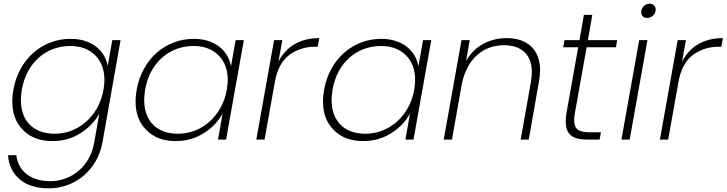

<svg xmlns="http://www.w3.org/2000/svg" viewBox="-20 -762 3966 1048"><path d="M88 217C127 250 180 266 248 266C387 266 511 168 539 17L638 -543H593L568 -402C552 -489 478 -550 365 -550C212 -550 83 -441 53 -272C49 -250 47 -229 47 -209C47 -142 67 -90 107 -51C146 -12 199 8 266 8C323 8 374 -6 419 -35C464 -63 499 -99 522 -142L494 17C472 146 369 227 255 227C146 227 80 172 69 85H24C27 140 49 184 88 217ZM99 -272C125 -421 232 -511 364 -511C420 -511 465 -494 499 -461C533 -427 550 -382 550 -325C550 -310 548 -292 545 -272C519 -127 407 -32 279 -32C164 -32 94 -100 94 -216C94 -231 96 -250 99 -272Z M720 -209C720 -142 740 -90 780 -51C819 -12 872 8 938 8C995 8 1047 -6 1092 -35C1137 -63 1172 -99 1195 -143L1170 0H1214L1311 -543H1266L1241 -401C1224 -488 1151 -550 1038 -550C885 -550 756 -441 726 -272C722 -250 720 -229 720 -209ZM767 -216C767 -231 769 -250 772 -272C798 -421 905 -511 1037 -511C1093 -511 1138 -494 1172 -461C1206 -427 1223 -382 1223 -325C1223 -310 1221 -292 1218 -272C1192 -127 1080 -32 952 -32C837 -32 767 -100 767 -216Z M1424 0 1480 -313C1492 -382 1518 -431 1559 -462C1600 -492 1647 -507 1700 -507H1714L1723 -554C1619 -554 1543 -509 1500 -426L1521 -543H1476L1379 0Z M1743 -209C1743 -142 1763 -90 1803 -51C1842 -12 1895 8 1961 8C2018 8 2070 -6 2115 -35C2160 -63 2195 -99 2218 -143L2193 0H2237L2334 -543H2289L2264 -401C2247 -488 2174 -550 2061 -550C1908 -550 1779 -441 1749 -272C1745 -250 1743 -229 1743 -209ZM1790 -216C1790 -231 1792 -250 1795 -272C1821 -421 1928 -511 2060 -511C2116 -511 2161 -494 2195 -461C2229 -427 2246 -382 2246 -325C2246 -310 2244 -292 2241 -272C2215 -127 2103 -32 1975 -32C1860 -32 1790 -100 1790 -216Z M2447 0 2502 -310C2533 -445 2619 -515 2731 -515C2827 -515 2883 -464 2883 -368C2883 -354 2881 -336 2878 -315L2822 0H2866L2922 -318C2926 -340 2928 -360 2928 -378C2928 -494 2856 -554 2745 -554C2652 -554 2569 -510 2524 -429L2544 -543H2499L2402 0Z M3136 -504 3072 -145C3069 -130 3068 -114 3068 -99C3068 -28 3105 0 3185 0H3253L3260 -40H3200C3139 -40 3114 -57 3114 -105C3114 -118 3115 -132 3118 -145L3182 -504H3342L3349 -543H3189L3213 -681H3167L3143 -543H3061L3054 -504Z M3417 0 3514 -543H3469L3372 0ZM3480 -695C3480 -676 3493 -664 3512 -664C3536 -664 3559 -683 3559 -710C3559 -729 3545 -742 3526 -742C3502 -742 3480 -722 3480 -695Z M3627 0 3683 -313C3695 -382 3721 -431 3762 -462C3803 -492 3850 -507 3903 -507H3917L3926 -554C3822 -554 3746 -509 3703 -426L3724 -543H3679L3582 0Z"/></svg>

Font: Momo Neue ExtLt
Style: Italic
Weight: 200
Italic angle: -10°
Designer: Ninad Kale (Devanagari), Jonny Pinhorn (Latin)
Foundry: Indian Type Foundry
Version: 4.004